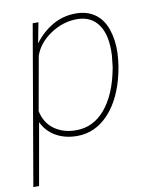

<svg xmlns="http://www.w3.org/2000/svg" viewBox="-88 -603 708 870"><g transform="rotate(-10 265.5 -167.5)"><path d="M231 9.8Q174.8 9.8 132.8 -14.6Q90.8 -39.1 71.3 -82L21 203.1H-5.4L120.6 -528.3H147L128.9 -434.1Q163.6 -481 212.2 -509.5Q260.7 -538.1 320.3 -538.1Q371.6 -538.1 407.7 -512.7Q443.8 -487.3 460.7 -438.2Q477.5 -389.2 475.6 -329.6Q474.1 -298.3 469.7 -269.5L463.4 -237.3Q438 -122.6 376.5 -56.4Q314.9 9.8 231 9.8ZM442.9 -269.5 448.7 -321.8Q453.6 -414.6 419.9 -463.1Q386.2 -511.7 320.8 -511.7Q256.3 -511.7 199 -473.4Q141.6 -435.1 122.1 -378.4L78.1 -131.3Q89.4 -76.2 130.6 -46.4Q171.9 -16.6 231 -16.6Q310.1 -16.6 364.7 -81.3Q419.4 -146 441.4 -261.2Z"/></g></svg>

Font: Roboto Thin
Style: Italic
Weight: 250
Italic angle: -12°
Designer: Google
Version: Version 2.134; 2016